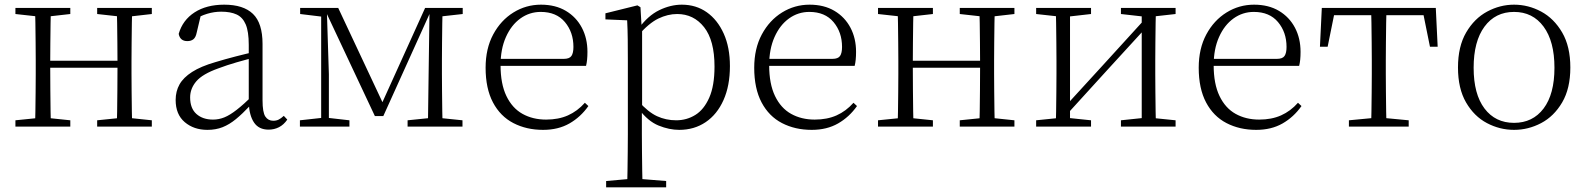

<svg xmlns="http://www.w3.org/2000/svg" viewBox="-20 -542 6795 822"><path d="M130 0Q131 -24 131.5 -64.5Q132 -105 132.5 -148.5Q133 -192 133 -226V-283Q133 -316 132.5 -359.5Q132 -403 131.5 -443.5Q131 -484 130 -508H198Q197 -484 196.5 -443Q196 -402 195.5 -357Q195 -312 195 -275V-256Q195 -207 195.5 -157Q196 -107 196.5 -65.5Q197 -24 198 0ZM479 0Q481 -24 481.5 -65.5Q482 -107 482.5 -157Q483 -207 483 -256V-275Q483 -312 482.5 -357Q482 -402 481.5 -443Q481 -484 479 -508H546Q545 -484 544.5 -443.5Q544 -403 543.5 -359.5Q543 -316 543 -283V-226Q543 -192 543.5 -148.5Q544 -105 544.5 -64.5Q545 -24 546 0ZM46 0V-27L155 -38H175L281 -27V0ZM46 -482V-508H281V-482L175 -470H155ZM396 0V-27L504 -38H525L630 -27V0ZM396 -482V-508H630V-482L525 -470H504ZM163 -252V-282H513V-252Z M868 14Q810 14 771 -19Q732 -52 732 -114Q732 -151 748.5 -180.5Q765 -210 802.5 -234Q840 -258 902 -276Q945 -289 989.5 -300.5Q1034 -312 1074 -321V-297Q1034 -287 992.5 -275Q951 -263 914 -249Q847 -225 820.5 -194Q794 -163 794 -125Q794 -78 821 -54Q848 -30 892 -30Q917 -30 940.5 -39.5Q964 -49 993.5 -72Q1023 -95 1063 -134L1069 -89H1050Q1018 -55 990 -32Q962 -9 933 2.5Q904 14 868 14ZM1130 13Q1088 13 1067.5 -17.5Q1047 -48 1045 -102V-106V-350Q1045 -407 1032 -437.5Q1019 -468 993 -480Q967 -492 927 -492Q897 -492 867 -483Q837 -474 805 -454L841 -482L822 -402Q818 -382 808 -374Q798 -366 782 -366Q751 -366 745 -397Q762 -456 813 -489Q864 -522 940 -522Q1022 -522 1063 -482.5Q1104 -443 1104 -354V-113Q1104 -61 1116 -43Q1128 -25 1150 -25Q1163 -25 1173 -30Q1183 -35 1195 -46L1210 -30Q1195 -8 1174.5 2.5Q1154 13 1130 13Z M1585 -45 1373 -496H1369V-508H1428L1627 -84H1608L1800 -508H1831V-496H1825L1621 -45ZM1812 0 1815 -223 1819 -508H1875Q1874 -484 1873.5 -443.5Q1873 -403 1872.5 -359.5Q1872 -316 1872 -283V-226Q1872 -192 1872.5 -148.5Q1873 -105 1873.5 -64.5Q1874 -24 1875 0ZM1264 0V-27L1364 -38H1379L1476 -27V0ZM1725 0V-27L1833 -38H1853L1960 -27V0ZM1265 -482V-508H1376V-470H1364ZM1355 0V-508H1379L1388 -224V0ZM1840 -470V-508H1961V-482L1854 -470Z M2305 14Q2234 14 2178 -15Q2122 -44 2090.5 -103.5Q2059 -163 2059 -252Q2059 -334 2091.5 -394.5Q2124 -455 2178 -488.5Q2232 -522 2296 -522Q2358 -522 2402.5 -495.5Q2447 -469 2471 -423.5Q2495 -378 2495 -320Q2495 -283 2489 -260H2089V-290H2394Q2418 -290 2426.5 -302.5Q2435 -315 2435 -341Q2435 -404 2398.5 -447.5Q2362 -491 2295 -491Q2247 -491 2208 -463Q2169 -435 2146 -383.5Q2123 -332 2123 -263Q2123 -183 2148 -131Q2173 -79 2217 -54.5Q2261 -30 2318 -30Q2371 -30 2411.5 -48Q2452 -66 2484 -102L2499 -88Q2466 -41 2418 -13.5Q2370 14 2305 14Z M2575 260V233L2687 223H2708L2832 233V260ZM2665 260Q2666 229 2666.5 189.5Q2667 150 2667.5 108.5Q2668 67 2668 32V-278Q2668 -330 2667.5 -374Q2667 -418 2665 -455L2572 -459V-485L2709 -519L2722 -511L2727 -425L2729 -420V-80L2728 -71V32Q2728 66 2728.5 107.5Q2729 149 2729.5 189Q2730 229 2731 260ZM2888 14Q2845 14 2799.5 -4.5Q2754 -23 2715 -75H2702L2714 -108Q2755 -62 2793 -44.5Q2831 -27 2875 -27Q2920 -27 2957 -50Q2994 -73 3016.5 -124Q3039 -175 3039 -257Q3039 -369 2994.5 -425.5Q2950 -482 2879 -482Q2839 -482 2798.5 -462.5Q2758 -443 2711 -389L2702 -420H2714Q2754 -475 2802.5 -498.5Q2851 -522 2899 -522Q2960 -522 3006 -489.5Q3052 -457 3078.5 -398Q3105 -339 3105 -259Q3105 -175 3077.5 -113.5Q3050 -52 3001 -19Q2952 14 2888 14Z M3455 14Q3384 14 3328 -15Q3272 -44 3240.5 -103.5Q3209 -163 3209 -252Q3209 -334 3241.5 -394.5Q3274 -455 3328 -488.5Q3382 -522 3446 -522Q3508 -522 3552.5 -495.5Q3597 -469 3621 -423.5Q3645 -378 3645 -320Q3645 -283 3639 -260H3239V-290H3544Q3568 -290 3576.5 -302.5Q3585 -315 3585 -341Q3585 -404 3548.5 -447.5Q3512 -491 3445 -491Q3397 -491 3358 -463Q3319 -435 3296 -383.5Q3273 -332 3273 -263Q3273 -183 3298 -131Q3323 -79 3367 -54.5Q3411 -30 3468 -30Q3521 -30 3561.5 -48Q3602 -66 3634 -102L3649 -88Q3616 -41 3568 -13.5Q3520 14 3455 14Z M3823 0Q3824 -24 3824.5 -64.5Q3825 -105 3825.5 -148.5Q3826 -192 3826 -226V-283Q3826 -316 3825.5 -359.5Q3825 -403 3824.5 -443.5Q3824 -484 3823 -508H3891Q3890 -484 3889.5 -443Q3889 -402 3888.5 -357Q3888 -312 3888 -275V-256Q3888 -207 3888.5 -157Q3889 -107 3889.5 -65.5Q3890 -24 3891 0ZM4172 0Q4174 -24 4174.5 -65.5Q4175 -107 4175.5 -157Q4176 -207 4176 -256V-275Q4176 -312 4175.5 -357Q4175 -402 4174.5 -443Q4174 -484 4172 -508H4239Q4238 -484 4237.5 -443.5Q4237 -403 4236.5 -359.5Q4236 -316 4236 -283V-226Q4236 -192 4236.5 -148.5Q4237 -105 4237.5 -64.5Q4238 -24 4239 0ZM3739 0V-27L3848 -38H3868L3974 -27V0ZM3739 -482V-508H3974V-482L3868 -470H3848ZM4089 0V-27L4197 -38H4218L4323 -27V0ZM4089 -482V-508H4323V-482L4218 -470H4197ZM3856 -252V-282H4206V-252Z M4416 0V-27L4524 -38H4545L4651 -27V0ZM4779 0V-27L4884 -38H4905L5013 -27V0ZM4500 0Q4501 -24 4501.5 -64.5Q4502 -105 4502.5 -148.5Q4503 -192 4503 -226V-283Q4503 -316 4502.5 -359.5Q4502 -403 4501.5 -443.5Q4501 -484 4500 -508H4561V0ZM4541 -45 4511 -61H4517L4701 -262L4886 -465L4914 -447H4908L4724 -246ZM4868 0V-508H4929Q4928 -484 4927.5 -443.5Q4927 -403 4926.5 -359.5Q4926 -316 4926 -283V-226Q4926 -192 4926.5 -148.5Q4927 -105 4927.5 -64.5Q4928 -24 4929 0ZM4416 -482V-508H4651V-482L4546 -470H4525ZM4779 -482V-508H5013V-482L4906 -470H4885Z M5358 14Q5287 14 5231 -15Q5175 -44 5143.5 -103.5Q5112 -163 5112 -252Q5112 -334 5144.5 -394.5Q5177 -455 5231 -488.5Q5285 -522 5349 -522Q5411 -522 5455.5 -495.5Q5500 -469 5524 -423.5Q5548 -378 5548 -320Q5548 -283 5542 -260H5142V-290H5447Q5471 -290 5479.5 -302.5Q5488 -315 5488 -341Q5488 -404 5451.5 -447.5Q5415 -491 5348 -491Q5300 -491 5261 -463Q5222 -435 5199 -383.5Q5176 -332 5176 -263Q5176 -183 5201 -131Q5226 -79 5270 -54.5Q5314 -30 5371 -30Q5424 -30 5464.5 -48Q5505 -66 5537 -102L5552 -88Q5519 -41 5471 -13.5Q5423 14 5358 14Z M5631 -342 5639 -508H6127L6135 -342H6102L6069 -505L6102 -477H5664L5697 -505L5664 -342ZM5755 0V-27L5871 -38H5895L6011 -27V0ZM5850 0Q5851 -24 5851.5 -64.5Q5852 -105 5852.5 -148.5Q5853 -192 5853 -226V-283Q5853 -316 5852.5 -359.5Q5852 -403 5851.5 -443.5Q5851 -484 5850 -508H5916Q5915 -484 5914.5 -443.5Q5914 -403 5913.5 -359.5Q5913 -316 5913 -283V-226Q5913 -192 5913.5 -148.5Q5914 -105 5914.5 -64.5Q5915 -24 5916 0Z M6462 14Q6401 14 6346 -15Q6291 -44 6256.5 -103.5Q6222 -163 6222 -253Q6222 -343 6257 -403Q6292 -463 6347 -492.5Q6402 -522 6462 -522Q6523 -522 6578 -492.5Q6633 -463 6668 -403Q6703 -343 6703 -253Q6703 -163 6668 -103.5Q6633 -44 6578 -15Q6523 14 6462 14ZM6462 -16Q6542 -16 6588.5 -77.5Q6635 -139 6635 -252Q6635 -365 6588.5 -428Q6542 -491 6462 -491Q6382 -491 6335.5 -428Q6289 -365 6289 -252Q6289 -139 6335.5 -77.5Q6382 -16 6462 -16Z"/></svg>

Font: Noto Serif TC
Style: Regular
Weight: 200
Designer: Ryoko NISHIZUKA 西塚涼子 (kana & ideographs); Frank Grießhammer (Latin, Greek & Cyrillic); Wenlong ZHANG 张文龙 (bopomofo); San
Foundry: Adobe
Version: Version 2.001;hotconv 1.1.0;makeotfexe 2.6.0